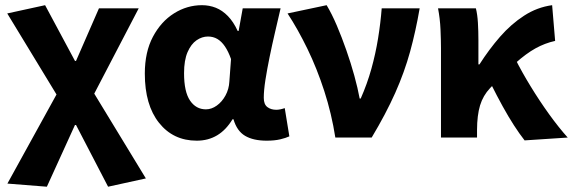

<svg xmlns="http://www.w3.org/2000/svg" viewBox="-20 -528 2199 737"><path d="M159.9 188.7 8.4 176.7 196.9 -165.3 7.8 -476.4 153.1 -508.1 267.8 -294.2H271.8L359.9 -496.1H512.5L341.8 -168.6L539.9 156.9L394.9 188.7L271.8 -48.3H267.8Z M735.3 12Q644.9 12 590.4 -56.6Q535.9 -125.1 535.9 -245.6Q535.9 -328.1 566.9 -386.7Q598 -445.3 648 -476.7Q697.9 -508.1 755.4 -508.1Q783.3 -508.1 808.4 -498.2Q833.5 -488.2 854.8 -466.3Q876.2 -444.4 892.3 -409.2H896L911.7 -496.1H1057.1Q1047.1 -453.2 1035.9 -405Q1024.6 -356.8 1014.9 -309.3Q1005.2 -261.9 998.8 -221.2Q992.5 -180.5 992.5 -152.4Q992.5 -127.6 1006.2 -117.1Q1019.9 -106.6 1040.5 -106.6Q1047.9 -106.6 1056.1 -108.3Q1064.4 -110 1073 -113L1090.7 -4.6Q1077.2 1.7 1055.4 6.9Q1033.7 12 1003.9 12Q952.2 12 920.8 -6.6Q889.3 -25.2 876.2 -70.3H872.6Q823.1 12 735.3 12ZM770.3 -108.3Q792.1 -108.3 812.1 -122.7Q832.2 -137 845.5 -161.4Q858.9 -185.8 860.4 -215.2L866.8 -301.3Q856.6 -330.4 843.4 -349.8Q830.3 -369.1 814.2 -378.5Q798.2 -387.8 778.1 -387.8Q755.4 -387.8 734.4 -373.4Q713.5 -359 700 -328Q686.5 -296.9 686.5 -247.2Q686.5 -175.5 709.5 -141.9Q732.4 -108.3 770.3 -108.3Z M1267.2 0Q1252.8 -91.9 1224.8 -178.4Q1196.8 -264.8 1160.2 -340.3Q1123.5 -415.8 1083.8 -476.4L1233.8 -508.1Q1253.7 -475 1273 -429.8Q1292.2 -384.6 1309.5 -335.1Q1326.9 -285.5 1340.1 -237.5Q1353.3 -189.5 1360.6 -149.8H1364.6Q1389.5 -206.1 1405.6 -264Q1421.7 -321.9 1431.2 -380.4Q1440.7 -439 1445.2 -496.1H1590.9Q1575.8 -408.4 1554.2 -329.8Q1532.6 -251.2 1497.1 -171.4Q1461.6 -91.7 1406.7 0Z M1672.7 0V-343.5Q1672.7 -373.3 1670.9 -415.1Q1669 -456.8 1661.4 -496.1H1806.7Q1812.6 -472.7 1814.5 -440.7Q1816.4 -408.6 1816.4 -373.6V-280.8H1820.4Q1857.1 -338.3 1899.5 -387Q1942 -435.7 1991.9 -467.9Q2041.7 -500.2 2099.4 -508.1L2110.9 -371Q2071.5 -362.3 2035.6 -342.4Q1999.8 -322.6 1958.7 -285.9Q1917.6 -249.1 1861.2 -189.8Q1834.2 -161.4 1822.7 -123.3Q1811.3 -85.2 1811.1 -29.4V0ZM1993.7 10.9Q1973.9 -14.3 1952.7 -47.2Q1931.4 -80.1 1909.4 -120.1Q1887.3 -160.1 1864.1 -206.7L1957.8 -302.2Q1982.6 -252.5 2016.6 -197Q2050.5 -141.4 2087.7 -89.7Q2125 -38.1 2159.2 0Z"/></svg>

Font: Source Sans 3
Style: Regular
Weight: 200
Designer: Paul D. Hunt
Foundry: Adobe
Version: Version 3.046;hotconv 1.0.118;makeotfexe 2.5.65603